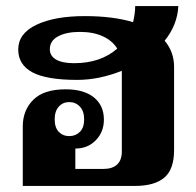

<svg xmlns="http://www.w3.org/2000/svg" viewBox="-20 -612 646 632"><path d="M522 -478Q553 -441 553 -392V-118Q553 -54 520.5 -27Q488 0 425 0H55V-196Q55 -249 89.5 -283.5Q124 -318 196 -318Q256 -318 289 -291.5Q322 -265 322 -218Q322 -178 295.5 -150.5Q269 -123 228 -123V-56H321Q350 -56 365.5 -70.5Q381 -85 381 -113V-379Q306 -349 234 -349Q133 -349 86.5 -374Q40 -399 40 -449Q40 -502 100 -530.5Q160 -559 259 -559Q352 -559 418 -539Q425 -569 425 -592H567Q564 -530 522 -478ZM366 -452Q350 -478 318.5 -492.5Q287 -507 243 -507Q199 -507 171.5 -492.5Q144 -478 144 -450Q144 -428 164.5 -416Q185 -404 224 -404Q311 -404 366 -452ZM208 -164Q229 -164 243 -178Q257 -192 257 -219Q257 -246 243 -261Q229 -276 208 -276Q187 -276 173.5 -261Q160 -246 160 -219Q160 -192 173.5 -178Q187 -164 208 -164Z"/></svg>

Font: Trirong ExtraBold
Style: Regular
Weight: 800
Designer: Katatrad Team
Foundry: CadsonDemak
Version: Version 1.001